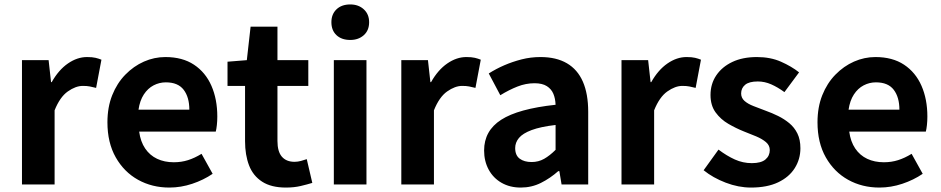

<svg xmlns="http://www.w3.org/2000/svg" viewBox="-20 -831 4240 865"><path d="M79 0V-560H199L210 -461H213Q244 -516 286 -545Q328 -574 372 -574Q396 -574 410.5 -570.5Q425 -567 437 -562L413 -435Q397 -439 384.5 -441.5Q372 -444 353 -444Q321 -444 285.5 -419Q250 -394 226 -334V0Z M743 14Q665 14 602 -21Q539 -56 501.5 -122Q464 -188 464 -280Q464 -348 485.5 -402Q507 -456 544.5 -494.5Q582 -533 628.5 -553.5Q675 -574 725 -574Q802 -574 854 -539.5Q906 -505 932.5 -444.5Q959 -384 959 -306Q959 -286 957 -267.5Q955 -249 952 -238H607Q613 -193 634 -162Q655 -131 688 -115.5Q721 -100 763 -100Q797 -100 827 -109.5Q857 -119 888 -138L938 -48Q897 -20 846 -3Q795 14 743 14ZM604 -337H833Q833 -393 807.5 -426.5Q782 -460 727 -460Q698 -460 672 -446.5Q646 -433 628 -405.5Q610 -378 604 -337Z M1268 14Q1202 14 1161 -12.5Q1120 -39 1102 -86Q1084 -133 1084 -195V-444H1005V-553L1092 -560L1109 -711H1230V-560H1369V-444H1230V-196Q1230 -148 1250 -125Q1270 -102 1307 -102Q1321 -102 1336 -106Q1351 -110 1362 -114L1387 -7Q1364 0 1334.5 7Q1305 14 1268 14Z M1484 0V-560H1631V0ZM1558 -651Q1519 -651 1496 -672.5Q1473 -694 1473 -731Q1473 -767 1496 -789Q1519 -811 1558 -811Q1595 -811 1619 -789Q1643 -767 1643 -731Q1643 -694 1619 -672.5Q1595 -651 1558 -651Z M1788 0V-560H1908L1919 -461H1922Q1953 -516 1995 -545Q2037 -574 2081 -574Q2105 -574 2119.5 -570.5Q2134 -567 2146 -562L2122 -435Q2106 -439 2093.5 -441.5Q2081 -444 2062 -444Q2030 -444 1994.5 -419Q1959 -394 1935 -334V0Z M2326 14Q2277 14 2239.5 -7.5Q2202 -29 2181.5 -67Q2161 -105 2161 -153Q2161 -242 2238 -291.5Q2315 -341 2483 -359Q2482 -387 2473 -408.5Q2464 -430 2443.5 -443Q2423 -456 2388 -456Q2349 -456 2311 -441Q2273 -426 2234 -402L2182 -500Q2215 -521 2252 -537Q2289 -553 2330 -563.5Q2371 -574 2415 -574Q2486 -574 2534 -546Q2582 -518 2606 -463Q2630 -408 2630 -327V0H2510L2500 -60H2495Q2459 -28 2417 -7Q2375 14 2326 14ZM2375 -101Q2406 -101 2431.5 -115.5Q2457 -130 2483 -156V-268Q2415 -260 2375 -245Q2335 -230 2318 -209.5Q2301 -189 2301 -164Q2301 -131 2321.5 -116Q2342 -101 2375 -101Z M2780 0V-560H2900L2911 -461H2914Q2945 -516 2987 -545Q3029 -574 3073 -574Q3097 -574 3111.5 -570.5Q3126 -567 3138 -562L3114 -435Q3098 -439 3085.5 -441.5Q3073 -444 3054 -444Q3022 -444 2986.5 -419Q2951 -394 2927 -334V0Z M3363 14Q3307 14 3249.5 -8Q3192 -30 3150 -64L3217 -157Q3254 -129 3290.5 -112.5Q3327 -96 3367 -96Q3409 -96 3428.5 -112.5Q3448 -129 3448 -155Q3448 -176 3431 -190.5Q3414 -205 3387 -216.5Q3360 -228 3331 -239Q3296 -253 3261.5 -273Q3227 -293 3204 -324.5Q3181 -356 3181 -403Q3181 -453 3207 -491.5Q3233 -530 3279.5 -552Q3326 -574 3390 -574Q3451 -574 3498.5 -553Q3546 -532 3580 -505L3514 -416Q3484 -438 3454.5 -451Q3425 -464 3394 -464Q3355 -464 3337 -449Q3319 -434 3319 -410Q3319 -390 3334 -376.5Q3349 -363 3375 -353Q3401 -343 3430 -332Q3458 -322 3485.5 -308.5Q3513 -295 3536 -276Q3559 -257 3572.5 -229.5Q3586 -202 3586 -163Q3586 -114 3560.5 -73.5Q3535 -33 3485.5 -9.5Q3436 14 3363 14Z M3942 14Q3864 14 3801 -21Q3738 -56 3700.5 -122Q3663 -188 3663 -280Q3663 -348 3684.5 -402Q3706 -456 3743.5 -494.5Q3781 -533 3827.5 -553.5Q3874 -574 3924 -574Q4001 -574 4053 -539.5Q4105 -505 4131.5 -444.5Q4158 -384 4158 -306Q4158 -286 4156 -267.5Q4154 -249 4151 -238H3806Q3812 -193 3833 -162Q3854 -131 3887 -115.5Q3920 -100 3962 -100Q3996 -100 4026 -109.5Q4056 -119 4087 -138L4137 -48Q4096 -20 4045 -3Q3994 14 3942 14ZM3803 -337H4032Q4032 -393 4006.5 -426.5Q3981 -460 3926 -460Q3897 -460 3871 -446.5Q3845 -433 3827 -405.5Q3809 -378 3803 -337Z"/></svg>

Font: Noto Sans KR
Style: Bold
Weight: 700
Designer: Ryoko NISHIZUKA  (kana, bopomofo & ideographs); Paul D. Hunt (Latin, Greek & Cyrillic); Sandoll Communications , Soo-you
Foundry: Adobe
Version: Version 2.004-H2;hotconv 1.0.118;makeotfexe 2.5.65603